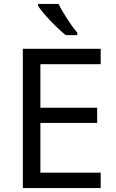

<svg xmlns="http://www.w3.org/2000/svg" viewBox="-20 -964 596 984"><path d="M280 -944H175V-934C198 -897 271 -820 317 -784H376V-796C345 -833 302 -899 280 -944ZM496 0V-79H187V-334H478V-412H187V-635H496V-714H97V0Z"/></svg>

Font: Noto Sans Brahmi
Style: Regular
Weight: 400
Designer: Monotype Design Team
Foundry: Monotype Imaging Inc.
Version: Version 2.004